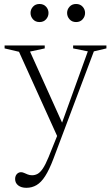

<svg xmlns="http://www.w3.org/2000/svg" viewBox="-20 -658 550 940"><path d="M290.5 -43 262 13 73 -404.5 2.5 -421V-435.5H199V-421L127 -405.5ZM109 261.5Q84.5 261.5 69.2 249.8Q54 238 54 218Q54 208 58 200.5Q62 193 68.5 189Q75 185 82.5 185Q90.5 185 98.5 188.8Q106.5 192.5 116 196.2Q125.5 200 137 200Q151.5 200 164 193.2Q176.5 186.5 189.5 167.5Q202.5 148.5 217.5 112L267 -10.5L279 -44L410 -406.5L338 -421V-435.5H501V-421L439.5 -406.5L241.5 119.5Q221 173.5 201.2 204.2Q181.5 235 159 248.2Q136.5 261.5 109 261.5ZM173.5 -550Q153.5 -550 141.5 -563.5Q129.5 -577 129.5 -594.5Q129.5 -612 141.5 -625.2Q153.5 -638.5 173.5 -638.5Q193.5 -638.5 205.5 -625.2Q217.5 -612 217.5 -594.5Q217.5 -577 205.5 -563.5Q193.5 -550 173.5 -550ZM352.5 -550Q332.5 -550 320.5 -563.5Q308.5 -577 308.5 -594.5Q308.5 -612 320.5 -625.2Q332.5 -638.5 352.5 -638.5Q372.5 -638.5 384.5 -625.2Q396.5 -612 396.5 -594.5Q396.5 -577 384.5 -563.5Q372.5 -550 352.5 -550Z"/></svg>

Font: Newsreader 24pt Light
Style: Regular
Weight: 300
Designer: Hugues Gentile
Foundry: Production Type
Version: Version 1.003